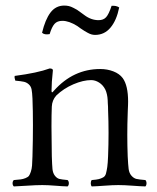

<svg xmlns="http://www.w3.org/2000/svg" viewBox="-20 -668 565 693"><path d="M335.9 -595.2Q353 -595.2 362.8 -605.7Q372.6 -616.2 382.8 -647Q399.4 -648.4 410.2 -641.1Q400.9 -594.7 378.9 -568.4Q356.9 -542 323.2 -542Q316.9 -542 310.5 -543.7Q304.2 -545.4 296.6 -549.6Q289.1 -553.7 284.7 -556.4Q280.3 -559.1 271 -565.4L258.8 -574.2Q229 -592.8 205.1 -592.8Q186.5 -592.8 176.8 -581.8Q167 -570.8 159.2 -544.9Q140.1 -541.5 131.8 -549.8Q143.1 -597.2 162.1 -622.6Q181.2 -647.9 211.9 -647.9Q220.2 -647.9 228 -646.2Q235.8 -644.5 245.1 -639.6Q254.4 -634.8 258.1 -632.6Q261.7 -630.4 272.5 -622.3Q283.2 -614.3 284.2 -613.8Q308.6 -595.2 335.9 -595.2ZM174.8 -340.8Q244.6 -418.9 341.8 -418.9Q367.2 -418.9 389.2 -410.4Q411.1 -401.9 422.9 -386.2Q442.4 -359.4 442.4 -301.3Q442.4 -295.4 442.1 -288.1Q441.9 -280.8 441.4 -272Q440.9 -263.2 440.9 -257.8Q438 -180.7 440.9 -104Q442.4 -73.2 444.3 -58.1Q446.3 -43 454.6 -33.7Q462.9 -24.4 472.4 -22.2Q481.9 -20 504.9 -18.1Q508.8 -13.7 508.8 -6.6Q508.8 0.5 504.9 4.9Q486.3 4.4 457.3 2.2Q428.2 0 407.2 0Q386.7 0 357.9 2.2Q329.1 4.4 311 4.9Q307.6 0.5 307.6 -6.6Q307.6 -13.7 311 -18.1Q328.6 -19.5 336.4 -21.5Q344.2 -23.4 352.1 -27.6Q359.9 -31.7 362.5 -41.7Q365.2 -51.8 367.2 -65.4Q369.1 -79.1 370.1 -104Q373.5 -189 370.1 -271Q370.1 -273.9 369.9 -283Q369.6 -292 369.1 -295.4L368.7 -306.2Q368.2 -313.5 367.7 -317.4Q367.2 -321.3 366 -326.9Q364.7 -332.5 363.3 -336.9Q361.8 -341.3 359.9 -345.2Q351.6 -361.3 337.6 -370.1Q323.7 -378.9 309.1 -378.9Q280.3 -378.9 244.9 -363.8Q209.5 -348.6 183.1 -323.2Q168 -306.2 167 -283.2Q164.6 -229.5 167 -104Q168 -72.8 169.4 -57.9Q170.9 -43 178.2 -33.7Q185.5 -24.4 194.3 -22.2Q203.1 -20 224.1 -18.1Q228.5 -13.7 228.5 -6.6Q228.5 0.5 224.1 4.9Q205.6 4.4 179 2.2Q152.3 0 132.8 0Q110.4 0 78.4 2.2Q46.4 4.4 29.8 4.9Q25.4 0.5 25.4 -6.6Q25.4 -13.7 29.8 -18.1Q46.4 -19.5 54.7 -20.5Q63 -21.5 72 -25.1Q81.1 -28.8 84.5 -33.4Q87.9 -38.1 91.3 -48.1Q94.7 -58.1 95.7 -70.8Q96.7 -82.5 97.2 -104Q100.6 -225.1 97.2 -312Q96.2 -334 94 -345.2Q91.8 -356.4 84 -363.5Q76.2 -370.6 66.4 -372.8Q56.6 -375 35.2 -377Q31.2 -388.7 33.2 -394Q115.7 -404.8 159.2 -420.9Q170.9 -420.9 170.9 -414.1Q166 -369.6 166 -340.8Q166 -329.1 173.8 -339.8Z"/></svg>

Font: Linux Libertine Display G
Style: Regular
Weight: 400
Designer: Philipp H. Poll
Foundry: Philipp H. Poll
Version: Version 5.0.9